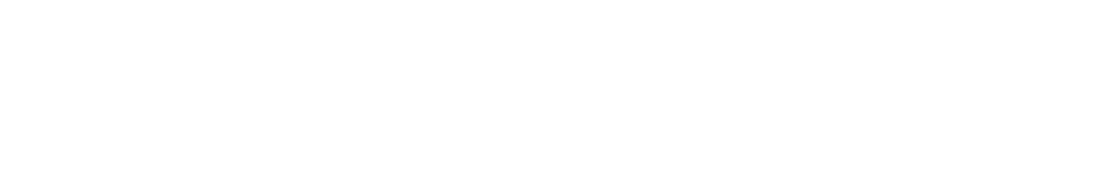

<svg xmlns="http://www.w3.org/2000/svg" viewBox="-20 -470 2540 440"><path d="M200 -50Q200 -50 200 -50Q200 -50 200 -50Q200 -50 200 -50Q200 -50 200 -50Q200 -50 200 -50Q200 -50 200 -50Q200 -50 200 -50Q200 -50 200 -50Q200 -50 200 -50Q200 -50 200 -50Q200 -50 200 -50Q200 -50 200 -50ZM300 -150Q300 -150 300 -150Q300 -150 300 -150Q300 -150 300 -150Q300 -150 300 -150Q300 -150 300 -150Q300 -150 300 -150Q300 -150 300 -150Q300 -150 300 -150Q300 -150 300 -150Q300 -150 300 -150Q300 -150 300 -150Q300 -150 300 -150ZM300 -250Q300 -250 300 -250Q300 -250 300 -250Q300 -250 300 -250Q300 -250 300 -250Q300 -250 300 -250Q300 -250 300 -250Q300 -250 300 -250Q300 -250 300 -250Q300 -250 300 -250Q300 -250 300 -250Q300 -250 300 -250Q300 -250 300 -250ZM200 -350Q200 -350 200 -350Q200 -350 200 -350Q200 -350 200 -350Q200 -350 200 -350Q200 -350 200 -350Q200 -350 200 -350Q200 -350 200 -350Q200 -350 200 -350Q200 -350 200 -350Q200 -350 200 -350Q200 -350 200 -350Q200 -350 200 -350ZM100 -450Q100 -450 100 -450Q100 -450 100 -450Q100 -450 100 -450Q100 -450 100 -450Q100 -450 100 -450Q100 -450 100 -450Q100 -450 100 -450Q100 -450 100 -450Q100 -450 100 -450Q100 -450 100 -450Q100 -450 100 -450Q100 -450 100 -450ZM100 -350Q100 -350 100 -350Q100 -350 100 -350Q100 -350 100 -350Q100 -350 100 -350Q100 -350 100 -350Q100 -350 100 -350Q100 -350 100 -350Q100 -350 100 -350Q100 -350 100 -350Q100 -350 100 -350Q100 -350 100 -350Q100 -350 100 -350ZM100 -250Q100 -250 100 -250Q100 -250 100 -250Q100 -250 100 -250Q100 -250 100 -250Q100 -250 100 -250Q100 -250 100 -250Q100 -250 100 -250Q100 -250 100 -250Q100 -250 100 -250Q100 -250 100 -250Q100 -250 100 -250Q100 -250 100 -250ZM100 -150Q100 -150 100 -150Q100 -150 100 -150Q100 -150 100 -150Q100 -150 100 -150Q100 -150 100 -150Q100 -150 100 -150Q100 -150 100 -150Q100 -150 100 -150Q100 -150 100 -150Q100 -150 100 -150Q100 -150 100 -150Q100 -150 100 -150ZM100 -50Q100 -50 100 -50Q100 -50 100 -50Q100 -50 100 -50Q100 -50 100 -50Q100 -50 100 -50Q100 -50 100 -50Q100 -50 100 -50Q100 -50 100 -50Q100 -50 100 -50Q100 -50 100 -50Q100 -50 100 -50Q100 -50 100 -50Z M500 -250Q500 -250 500 -250Q500 -250 500 -250Q500 -250 500 -250Q500 -250 500 -250Q500 -250 500 -250Q500 -250 500 -250Q500 -250 500 -250Q500 -250 500 -250Q500 -250 500 -250Q500 -250 500 -250Q500 -250 500 -250Q500 -250 500 -250ZM500 -50Q500 -50 500 -50Q500 -50 500 -50Q500 -50 500 -50Q500 -50 500 -50Q500 -50 500 -50Q500 -50 500 -50Q500 -50 500 -50Q500 -50 500 -50Q500 -50 500 -50Q500 -50 500 -50Q500 -50 500 -50Q500 -50 500 -50ZM600 -350Q600 -350 600 -350Q600 -350 600 -350Q600 -350 600 -350Q600 -350 600 -350Q600 -350 600 -350Q600 -350 600 -350Q600 -350 600 -350Q600 -350 600 -350Q600 -350 600 -350Q600 -350 600 -350Q600 -350 600 -350Q600 -350 600 -350ZM500 -150Q500 -150 500 -150Q500 -150 500 -150Q500 -150 500 -150Q500 -150 500 -150Q500 -150 500 -150Q500 -150 500 -150Q500 -150 500 -150Q500 -150 500 -150Q500 -150 500 -150Q500 -150 500 -150Q500 -150 500 -150Q500 -150 500 -150Z M1000 -50Q1000 -50 1000 -50Q1000 -50 1000 -50Q1000 -50 1000 -50Q1000 -50 1000 -50Q1000 -50 1000 -50Q1000 -50 1000 -50Q1000 -50 1000 -50Q1000 -50 1000 -50Q1000 -50 1000 -50Q1000 -50 1000 -50Q1000 -50 1000 -50Q1000 -50 1000 -50ZM1000 -150Q1000 -150 1000 -150Q1000 -150 1000 -150Q1000 -150 1000 -150Q1000 -150 1000 -150Q1000 -150 1000 -150Q1000 -150 1000 -150Q1000 -150 1000 -150Q1000 -150 1000 -150Q1000 -150 1000 -150Q1000 -150 1000 -150Q1000 -150 1000 -150Q1000 -150 1000 -150ZM1000 -250Q1000 -250 1000 -250Q1000 -250 1000 -250Q1000 -250 1000 -250Q1000 -250 1000 -250Q1000 -250 1000 -250Q1000 -250 1000 -250Q1000 -250 1000 -250Q1000 -250 1000 -250Q1000 -250 1000 -250Q1000 -250 1000 -250Q1000 -250 1000 -250Q1000 -250 1000 -250ZM1000 -350Q1000 -350 1000 -350Q1000 -350 1000 -350Q1000 -350 1000 -350Q1000 -350 1000 -350Q1000 -350 1000 -350Q1000 -350 1000 -350Q1000 -350 1000 -350Q1000 -350 1000 -350Q1000 -350 1000 -350Q1000 -350 1000 -350Q1000 -350 1000 -350Q1000 -350 1000 -350ZM800 -350Q800 -350 800 -350Q800 -350 800 -350Q800 -350 800 -350Q800 -350 800 -350Q800 -350 800 -350Q800 -350 800 -350Q800 -350 800 -350Q800 -350 800 -350Q800 -350 800 -350Q800 -350 800 -350Q800 -350 800 -350Q800 -350 800 -350ZM800 -250Q800 -250 800 -250Q800 -250 800 -250Q800 -250 800 -250Q800 -250 800 -250Q800 -250 800 -250Q800 -250 800 -250Q800 -250 800 -250Q800 -250 800 -250Q800 -250 800 -250Q800 -250 800 -250Q800 -250 800 -250Q800 -250 800 -250ZM800 -150Q800 -150 800 -150Q800 -150 800 -150Q800 -150 800 -150Q800 -150 800 -150Q800 -150 800 -150Q800 -150 800 -150Q800 -150 800 -150Q800 -150 800 -150Q800 -150 800 -150Q800 -150 800 -150Q800 -150 800 -150Q800 -150 800 -150ZM900 -50Q900 -50 900 -50Q900 -50 900 -50Q900 -50 900 -50Q900 -50 900 -50Q900 -50 900 -50Q900 -50 900 -50Q900 -50 900 -50Q900 -50 900 -50Q900 -50 900 -50Q900 -50 900 -50Q900 -50 900 -50Q900 -50 900 -50Z M1300 -50Q1300 -50 1300 -50Q1300 -50 1300 -50Q1300 -50 1300 -50Q1300 -50 1300 -50Q1300 -50 1300 -50Q1300 -50 1300 -50Q1300 -50 1300 -50Q1300 -50 1300 -50Q1300 -50 1300 -50Q1300 -50 1300 -50Q1300 -50 1300 -50Q1300 -50 1300 -50ZM1400 -150Q1400 -150 1400 -150Q1400 -150 1400 -150Q1400 -150 1400 -150Q1400 -150 1400 -150Q1400 -150 1400 -150Q1400 -150 1400 -150Q1400 -150 1400 -150Q1400 -150 1400 -150Q1400 -150 1400 -150Q1400 -150 1400 -150Q1400 -150 1400 -150Q1400 -150 1400 -150ZM1400 -250Q1400 -250 1400 -250Q1400 -250 1400 -250Q1400 -250 1400 -250Q1400 -250 1400 -250Q1400 -250 1400 -250Q1400 -250 1400 -250Q1400 -250 1400 -250Q1400 -250 1400 -250Q1400 -250 1400 -250Q1400 -250 1400 -250Q1400 -250 1400 -250Q1400 -250 1400 -250ZM1300 -350Q1300 -350 1300 -350Q1300 -350 1300 -350Q1300 -350 1300 -350Q1300 -350 1300 -350Q1300 -350 1300 -350Q1300 -350 1300 -350Q1300 -350 1300 -350Q1300 -350 1300 -350Q1300 -350 1300 -350Q1300 -350 1300 -350Q1300 -350 1300 -350Q1300 -350 1300 -350ZM1400 -450Q1400 -450 1400 -450Q1400 -450 1400 -450Q1400 -450 1400 -450Q1400 -450 1400 -450Q1400 -450 1400 -450Q1400 -450 1400 -450Q1400 -450 1400 -450Q1400 -450 1400 -450Q1400 -450 1400 -450Q1400 -450 1400 -450Q1400 -450 1400 -450Q1400 -450 1400 -450ZM1400 -350Q1400 -350 1400 -350Q1400 -350 1400 -350Q1400 -350 1400 -350Q1400 -350 1400 -350Q1400 -350 1400 -350Q1400 -350 1400 -350Q1400 -350 1400 -350Q1400 -350 1400 -350Q1400 -350 1400 -350Q1400 -350 1400 -350Q1400 -350 1400 -350Q1400 -350 1400 -350ZM1200 -250Q1200 -250 1200 -250Q1200 -250 1200 -250Q1200 -250 1200 -250Q1200 -250 1200 -250Q1200 -250 1200 -250Q1200 -250 1200 -250Q1200 -250 1200 -250Q1200 -250 1200 -250Q1200 -250 1200 -250Q1200 -250 1200 -250Q1200 -250 1200 -250Q1200 -250 1200 -250ZM1200 -150Q1200 -150 1200 -150Q1200 -150 1200 -150Q1200 -150 1200 -150Q1200 -150 1200 -150Q1200 -150 1200 -150Q1200 -150 1200 -150Q1200 -150 1200 -150Q1200 -150 1200 -150Q1200 -150 1200 -150Q1200 -150 1200 -150Q1200 -150 1200 -150Q1200 -150 1200 -150ZM1400 -50Q1400 -50 1400 -50Q1400 -50 1400 -50Q1400 -50 1400 -50Q1400 -50 1400 -50Q1400 -50 1400 -50Q1400 -50 1400 -50Q1400 -50 1400 -50Q1400 -50 1400 -50Q1400 -50 1400 -50Q1400 -50 1400 -50Q1400 -50 1400 -50Q1400 -50 1400 -50Z M1800 -250Q1800 -250 1800 -250Q1800 -250 1800 -250Q1800 -250 1800 -250Q1800 -250 1800 -250Q1800 -250 1800 -250Q1800 -250 1800 -250Q1800 -250 1800 -250Q1800 -250 1800 -250Q1800 -250 1800 -250Q1800 -250 1800 -250Q1800 -250 1800 -250Q1800 -250 1800 -250ZM1700 -250Q1700 -250 1700 -250Q1700 -250 1700 -250Q1700 -250 1700 -250Q1700 -250 1700 -250Q1700 -250 1700 -250Q1700 -250 1700 -250Q1700 -250 1700 -250Q1700 -250 1700 -250Q1700 -250 1700 -250Q1700 -250 1700 -250Q1700 -250 1700 -250Q1700 -250 1700 -250ZM1700 -350Q1700 -350 1700 -350Q1700 -350 1700 -350Q1700 -350 1700 -350Q1700 -350 1700 -350Q1700 -350 1700 -350Q1700 -350 1700 -350Q1700 -350 1700 -350Q1700 -350 1700 -350Q1700 -350 1700 -350Q1700 -350 1700 -350Q1700 -350 1700 -350Q1700 -350 1700 -350ZM1700 -50Q1700 -50 1700 -50Q1700 -50 1700 -50Q1700 -50 1700 -50Q1700 -50 1700 -50Q1700 -50 1700 -50Q1700 -50 1700 -50Q1700 -50 1700 -50Q1700 -50 1700 -50Q1700 -50 1700 -50Q1700 -50 1700 -50Q1700 -50 1700 -50Q1700 -50 1700 -50ZM1600 -250Q1600 -250 1600 -250Q1600 -250 1600 -250Q1600 -250 1600 -250Q1600 -250 1600 -250Q1600 -250 1600 -250Q1600 -250 1600 -250Q1600 -250 1600 -250Q1600 -250 1600 -250Q1600 -250 1600 -250Q1600 -250 1600 -250Q1600 -250 1600 -250Q1600 -250 1600 -250ZM1600 -150Q1600 -150 1600 -150Q1600 -150 1600 -150Q1600 -150 1600 -150Q1600 -150 1600 -150Q1600 -150 1600 -150Q1600 -150 1600 -150Q1600 -150 1600 -150Q1600 -150 1600 -150Q1600 -150 1600 -150Q1600 -150 1600 -150Q1600 -150 1600 -150Q1600 -150 1600 -150ZM1800 -50Q1800 -50 1800 -50Q1800 -50 1800 -50Q1800 -50 1800 -50Q1800 -50 1800 -50Q1800 -50 1800 -50Q1800 -50 1800 -50Q1800 -50 1800 -50Q1800 -50 1800 -50Q1800 -50 1800 -50Q1800 -50 1800 -50Q1800 -50 1800 -50Q1800 -50 1800 -50Z M2000 -250Q2000 -250 2000 -250Q2000 -250 2000 -250Q2000 -250 2000 -250Q2000 -250 2000 -250Q2000 -250 2000 -250Q2000 -250 2000 -250Q2000 -250 2000 -250Q2000 -250 2000 -250Q2000 -250 2000 -250Q2000 -250 2000 -250Q2000 -250 2000 -250Q2000 -250 2000 -250ZM2000 -50Q2000 -50 2000 -50Q2000 -50 2000 -50Q2000 -50 2000 -50Q2000 -50 2000 -50Q2000 -50 2000 -50Q2000 -50 2000 -50Q2000 -50 2000 -50Q2000 -50 2000 -50Q2000 -50 2000 -50Q2000 -50 2000 -50Q2000 -50 2000 -50Q2000 -50 2000 -50ZM2100 -350Q2100 -350 2100 -350Q2100 -350 2100 -350Q2100 -350 2100 -350Q2100 -350 2100 -350Q2100 -350 2100 -350Q2100 -350 2100 -350Q2100 -350 2100 -350Q2100 -350 2100 -350Q2100 -350 2100 -350Q2100 -350 2100 -350Q2100 -350 2100 -350Q2100 -350 2100 -350ZM2000 -150Q2000 -150 2000 -150Q2000 -150 2000 -150Q2000 -150 2000 -150Q2000 -150 2000 -150Q2000 -150 2000 -150Q2000 -150 2000 -150Q2000 -150 2000 -150Q2000 -150 2000 -150Q2000 -150 2000 -150Q2000 -150 2000 -150Q2000 -150 2000 -150Q2000 -150 2000 -150Z M2400 -150Q2400 -150 2400 -150Q2400 -150 2400 -150Q2400 -150 2400 -150Q2400 -150 2400 -150Q2400 -150 2400 -150Q2400 -150 2400 -150Q2400 -150 2400 -150Q2400 -150 2400 -150Q2400 -150 2400 -150Q2400 -150 2400 -150Q2400 -150 2400 -150Q2400 -150 2400 -150ZM2300 -50Q2300 -50 2300 -50Q2300 -50 2300 -50Q2300 -50 2300 -50Q2300 -50 2300 -50Q2300 -50 2300 -50Q2300 -50 2300 -50Q2300 -50 2300 -50Q2300 -50 2300 -50Q2300 -50 2300 -50Q2300 -50 2300 -50Q2300 -50 2300 -50Q2300 -50 2300 -50ZM2300 -250Q2300 -250 2300 -250Q2300 -250 2300 -250Q2300 -250 2300 -250Q2300 -250 2300 -250Q2300 -250 2300 -250Q2300 -250 2300 -250Q2300 -250 2300 -250Q2300 -250 2300 -250Q2300 -250 2300 -250Q2300 -250 2300 -250Q2300 -250 2300 -250Q2300 -250 2300 -250ZM2400 -350Q2400 -350 2400 -350Q2400 -350 2400 -350Q2400 -350 2400 -350Q2400 -350 2400 -350Q2400 -350 2400 -350Q2400 -350 2400 -350Q2400 -350 2400 -350Q2400 -350 2400 -350Q2400 -350 2400 -350Q2400 -350 2400 -350Q2400 -350 2400 -350Q2400 -350 2400 -350Z"/></svg>

Font: TINY 5x3
Style: Regular
Weight: 400
Designer: Jack Halten Fahnestock
Foundry: Velvetyne Type Foundry
Version: Version 1.002